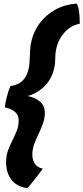

<svg xmlns="http://www.w3.org/2000/svg" viewBox="-20 -814 458 1054"><path d="M130 219Q71 210.5 42.2 172Q13.5 133.5 13.5 76.5Q13.5 39 24.5 10.5Q35.5 -18 48.5 -44Q61 -69 71.8 -95.5Q82.5 -122 82.5 -155.5Q82.5 -181.5 62.8 -199.2Q43 -217 7 -224.5Q7 -234 10.2 -251Q13.5 -268 18 -284Q21.5 -299 27 -315.2Q32.5 -331.5 37 -341.5Q90 -349 114.5 -383.5Q139 -418 142 -471Q143.5 -492 144 -507.5Q144.5 -523 145 -536Q146 -563 153.5 -592.5Q166 -644 199 -688Q232 -732 283 -760.5Q334 -789 400 -794.5Q408 -785 411.8 -764.8Q415.5 -744.5 416.8 -722Q418 -699.5 418 -684Q369.5 -674 336.5 -638.5Q303.5 -603 292 -559.5Q287 -540 285.2 -525.2Q283.5 -510.5 283.5 -496.5Q283.5 -482 282 -466.2Q280.5 -450.5 275 -429.5Q261 -376 221.5 -338Q182 -300 131.5 -287Q172 -279 199 -256.8Q226 -234.5 226 -193Q226 -164 215.8 -136Q205.5 -108 192.5 -80.5Q179 -52.5 168.2 -24Q157.5 4.5 157.5 34.5Q157.5 64 171.5 85Q185.5 106 215 112Q194 141 173.2 167.5Q152.5 194 130 219Z"/></svg>

Font: Grandstander
Style: Bold Italic
Weight: 700
Italic angle: -15°
Designer: Tyler Finck
Foundry: Etcetera Type Co
Version: Version 1.200; ttfautohint (v1.8.3)